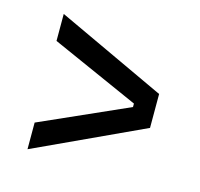

<svg xmlns="http://www.w3.org/2000/svg" viewBox="-68 -591 559 536"><g transform="rotate(15 211.5 -322.5)"><path d="M54 -127V-204L308 -317V-327L54 -440V-518L369 -371V-273Z"/></g></svg>

Font: Bricolage Grotesque SemiCondensed Light
Style: Regular
Weight: 300
Width: 4
Designer: Mathieu Triay
Foundry: Atelier Triay
Version: Version 1.000;gftools[0.9.30]